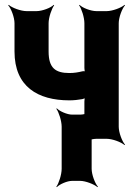

<svg xmlns="http://www.w3.org/2000/svg" viewBox="-20 -574 562 794"><path d="M267 -272C209 -272 181 -293 181 -361V-478C181 -502 194 -539 204 -552L202 -554C191 -542 155 -528 131 -528H90C66 -528 29 -542 16 -554L14 -552C26 -539 40 -502 40 -478V-361C40 -216 136 -159 267 -159C285 -159 303 -161 320 -164C325 -165 333 -168 336 -171L333 -174C330 -171 329 -160 329 -154V-50C329 -26 317 11 307 24L309 26C320 14 355 0 379 0H421C445 0 482 14 495 26L497 24C485 11 471 -26 471 -50V-478C471 -502 485 -539 497 -552L495 -554C482 -542 445 -528 421 -528H379C355 -528 320 -542 309 -554L307 -552C317 -539 329 -502 329 -478V-293C329 -288 330 -277 333 -274L336 -277C333 -280 324 -280 320 -279C304 -275 287 -272 267 -272ZM359 124V-50C359 -74 373 -111 385 -124L383 -126C370 -114 333 -100 312 -100H278C258 -100 226 -114 215 -126L213 -124C223 -111 235 -74 235 -50V124C235 148 223 185 213 198L215 200C226 188 258 174 278 174H312C333 174 370 188 383 200L385 198C373 185 359 148 359 124Z"/></svg>

Font: Asimov
Style: EdgeNar
Weight: 500
Designer: Google
Version: Version 2.000980: 2014